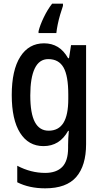

<svg xmlns="http://www.w3.org/2000/svg" viewBox="-20 -786 557 1046"><path d="M220 -550Q262 -550 294.5 -530.5Q327 -511 351 -469H356L367 -540H449V-1Q449 116 395.5 178Q342 240 226 240Q139 240 74 207V117Q148 156 226 156Q287 156 319 123.5Q351 91 351 20V4Q351 -11 352 -33Q353 -55 355 -73H351Q305 10 217 10Q135 10 89.5 -62Q44 -134 44 -268Q44 -404 90.5 -477Q137 -550 220 -550ZM243 -464Q194 -464 169.5 -413.5Q145 -363 145 -266Q145 -168 170 -121Q195 -74 245 -74Q299 -74 325.5 -116.5Q352 -159 352 -247V-271Q352 -373 326 -418.5Q300 -464 243 -464ZM323 -754Q316 -734 308 -707Q300 -680 294.5 -653Q289 -626 287 -606H190V-616Q198 -649 218.5 -691.5Q239 -734 264 -766H323Z"/></svg>

Font: Noto Sans Myanmar Condensed Medium
Style: Regular
Weight: 500
Width: 3
Designer: Monotype Design Team
Foundry: Monotype Imaging Inc.
Version: Version 2.107; ttfautohint (v1.8.4.7-5d5b)